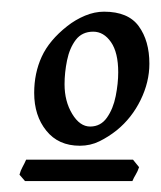

<svg xmlns="http://www.w3.org/2000/svg" viewBox="-20 -581 282 337"><path d="M242.2 -469.2Q242.2 -437 226.8 -405.5Q211.4 -374 185.1 -352.5Q170.4 -340.8 154.5 -333Q138.7 -325.2 120.1 -325.2Q82.5 -325.2 61.3 -351.6Q40 -377.9 40 -418Q40 -452.6 53.2 -481.4Q66.4 -510.3 98.1 -535.2Q112.3 -546.4 129.2 -553.5Q146 -560.5 162.6 -560.5Q205.1 -560.5 223.6 -534.9Q242.2 -509.3 242.2 -469.2ZM224.1 -287.6Q221.7 -280.3 218.3 -274.7Q214.8 -269 212.4 -263.2H23.9L14.2 -274.4Q16.1 -281.7 19.5 -287.8Q22.9 -293.9 25.9 -300.8H213.4ZM187.5 -454.1Q187.5 -488.8 174.8 -507.1Q162.1 -525.4 143.6 -525.4Q124 -525.4 113 -511Q102.1 -496.6 97.7 -475.1Q93.3 -453.6 93.3 -433.1Q93.3 -403.3 106.7 -381.1Q120.1 -358.9 138.2 -358.9Q156.7 -358.9 167.7 -374.5Q178.7 -390.1 183.1 -412.4Q187.5 -434.6 187.5 -454.1Z"/></svg>

Font: Dai Banna SIL Medium
Style: Italic
Weight: 500
Italic angle: -11°
Designer: Victor Gaultney
Foundry: SIL International
Version: Version 4.000